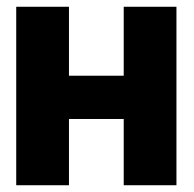

<svg xmlns="http://www.w3.org/2000/svg" viewBox="-20 -548 573 568"><path d="M28 0H184V-196H346V0H502V-528H346V-324H184V-528H28Z"/></svg>

Font: Asimov Pro
Style: Blk
Weight: 900
Designer: Google
Version: Version 2.000980; 2014